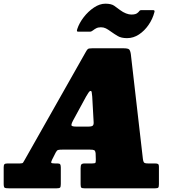

<svg xmlns="http://www.w3.org/2000/svg" viewBox="-70 -1022 942 1042"><path d="M-50 -24.5V-114.5Q-50 -126.5 -45.8 -130.8Q-41.5 -135 -28.5 -135H39Q52.5 -135 55.2 -139.5Q58 -144 63 -152.5L395.5 -740Q402 -752 407 -756Q412 -760 431.5 -760H598.5Q624 -760 630.5 -754Q637 -748 640 -728.5L705.5 -159.5Q707 -146 711.2 -140.5Q715.5 -135 734 -135H770Q782 -135 787.2 -132.2Q792.5 -129.5 792.5 -116V-23Q792.5 -8 789 -4Q785.5 0 771.5 0H389Q375 0 371.2 -3.8Q367.5 -7.5 367.5 -22V-108.5Q367.5 -124 371.5 -129.5Q375.5 -135 391.5 -135H430Q446.5 -135 448.2 -139Q450 -143 450 -157L449 -189Q447.5 -203.5 441.5 -206.8Q435.5 -210 417 -210H269.5Q251.5 -210 245 -208Q238.5 -206 232.5 -194.5L213 -156Q206.5 -143 208.2 -139Q210 -135 227.5 -135H241.5Q253.5 -135 256.8 -130Q260 -125 260 -112.5V-23.5Q260 -8 256 -4Q252 0 237.5 0H-21.5Q-39.5 0 -44.8 -3.2Q-50 -6.5 -50 -24.5ZM397.5 -498.5 326 -367Q318.5 -353.5 317.5 -344.2Q316.5 -335 342.5 -335H409.5Q429 -335 434.2 -341Q439.5 -347 438 -362.5L430.5 -498Q428.5 -512.5 427.8 -520.5Q427 -528.5 421.5 -528.5Q416.5 -528.5 410.5 -519.5Q404.5 -510.5 397.5 -498.5ZM619.5 -815Q588 -815 568.8 -826.5Q549.5 -838 533.5 -849.5Q516.5 -862 504.5 -868Q492.5 -874 477.5 -874Q462 -874 451.2 -868Q440.5 -862 434.5 -857Q426 -850 417.5 -850H356.5Q348 -850 347.5 -853.8Q347 -857.5 349.5 -865Q360 -897 384.2 -928.5Q408.5 -960 439.8 -981Q471 -1002 502 -1002Q533.5 -1002 549.8 -990.8Q566 -979.5 581.5 -967.5Q597.5 -955.5 613.8 -949.2Q630 -943 642.5 -943Q655 -943 664.2 -945.5Q673.5 -948 681 -956Q685.5 -961 687.8 -964Q690 -967 697 -967H761Q771.5 -967 768 -956Q758.5 -919 736.2 -886.8Q714 -854.5 684 -834.8Q654 -815 619.5 -815Z"/></svg>

Font: Besley* Narrow Fatface
Style: Italic
Weight: 900
Width: 4
Italic angle: -13°
Designer: Owen Earl
Foundry: indestructible type*
Version: Version 3.000; ttfautohint (v1.8.3)